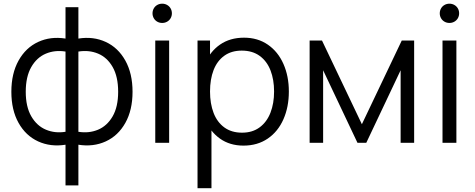

<svg xmlns="http://www.w3.org/2000/svg" viewBox="-20 -754 2510 1014"><path d="M40 -269.3Q40 -365.8 78 -434Q116 -502.2 181.5 -532.5Q247 -562.8 326 -550.3V-716H394V-550.3Q473 -562.8 538.5 -532.5Q604 -502.2 642 -434Q680 -365.8 680 -269.3Q680 -172.8 642 -105Q604 -37.2 538.5 -7.2Q473 22.8 394 10.3V225H326V10.3Q247 22.8 181.5 -7.2Q116 -37.2 78 -105Q40 -172.8 40 -269.3ZM116 -269.3Q116 -190.2 145.3 -139.6Q174.7 -89 222.8 -69Q270.8 -49 326 -58V-481.7Q270 -490.8 222 -470.6Q174 -450.3 145 -399.6Q116 -348.8 116 -269.3ZM604 -269.3Q604 -349.2 575 -400Q546 -450.8 498 -470.8Q450 -490.8 394 -481.7V-58Q449.3 -49 497.3 -68.8Q545.3 -88.7 574.7 -139.2Q604 -189.7 604 -269.3Z M800 -540H873.3V0H800ZM785.5 -683.5Q785.5 -697.8 792.2 -709.5Q798.8 -721.2 810.5 -727.8Q822.2 -734.5 836.7 -734.5Q850.8 -734.5 862.6 -727.8Q874.3 -721.2 881.1 -709.5Q887.8 -697.8 887.8 -683.5Q887.8 -669.5 881.1 -657.8Q874.3 -646.2 862.6 -639.5Q850.8 -632.8 836.7 -632.8Q822.2 -632.8 810.5 -639.5Q798.8 -646.2 792.2 -657.8Q785.5 -669.5 785.5 -683.5Z M1035.5 -270.7Q1035.5 -353.3 1062.4 -417.7Q1089.3 -482 1142.1 -518.5Q1194.8 -555 1268.8 -555Q1341.2 -555 1394.8 -518Q1448.3 -481 1476.9 -416.3Q1505.5 -351.7 1505.5 -270.7Q1505.5 -189.2 1476.9 -124.2Q1448.3 -59.2 1394.1 -22.1Q1339.8 15 1265.8 15Q1193.5 15 1141.4 -22.2Q1089.3 -59.5 1062.4 -124.2Q1035.5 -188.8 1035.5 -270.7ZM1023.2 -540H1089.2V-133.3H1096.8V240H1023.2ZM1427.5 -270.7Q1427.5 -333.2 1408.7 -382Q1389.8 -430.8 1351.5 -458.8Q1313.2 -486.7 1256.8 -486.7Q1202 -486.7 1164.3 -459.4Q1126.7 -432.2 1107.9 -383.7Q1089.2 -335.2 1089.2 -270.7Q1089.2 -206.7 1108 -157.7Q1126.8 -108.7 1164.8 -81Q1202.8 -53.3 1258.5 -53.3Q1313.3 -53.3 1351.3 -81.5Q1389.3 -109.7 1408.4 -158.8Q1427.5 -208 1427.5 -270.7Z M1615.2 -540H1680.5L1891.2 -98L2101.8 -540H2167.2V0H2095.8V-383L1914.5 0H1867.8L1686.5 -383V0H1615.2Z M2317 -540H2390.3V0H2317ZM2302.5 -683.5Q2302.5 -697.8 2309.2 -709.5Q2315.8 -721.2 2327.5 -727.8Q2339.2 -734.5 2353.7 -734.5Q2367.8 -734.5 2379.6 -727.8Q2391.3 -721.2 2398.1 -709.5Q2404.8 -697.8 2404.8 -683.5Q2404.8 -669.5 2398.1 -657.8Q2391.3 -646.2 2379.6 -639.5Q2367.8 -632.8 2353.7 -632.8Q2339.2 -632.8 2327.5 -639.5Q2315.8 -646.2 2309.2 -657.8Q2302.5 -669.5 2302.5 -683.5Z"/></svg>

Font: Tap Sans
Style: Regular
Weight: 400
Designer: Tap Payments
Foundry: Tap Payments
Version: Version 1.001;Glyphs 3.1.2 (3151)